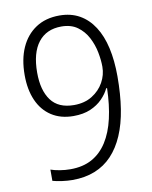

<svg xmlns="http://www.w3.org/2000/svg" viewBox="-83 -786 679 859"><g transform="rotate(-10 256.5 -356.5)"><path d="M455 -411Q455 -330 444.5 -263.5Q434 -197 412 -146Q390 -95 357 -60Q324 -25 279 -7Q234 11 177 11Q155 11 129.5 7.5Q104 4 87 -1V-52Q104 -46 128 -42Q152 -38 176 -38Q233 -38 274 -60.5Q315 -83 342.5 -126Q370 -169 384 -230Q398 -291 400 -367H396Q385 -343 363 -320.5Q341 -298 308.5 -284Q276 -270 231 -270Q173 -270 131.5 -297Q90 -324 68.5 -373Q47 -422 47 -488Q47 -560 70.5 -612.5Q94 -665 138.5 -694.5Q183 -724 246 -724Q298 -724 337 -702Q376 -680 402.5 -639Q429 -598 442 -540.5Q455 -483 455 -411ZM246 -674Q178 -674 141 -626.5Q104 -579 104 -489Q104 -409 137.5 -363.5Q171 -318 242 -318Q290 -318 324.5 -339.5Q359 -361 377.5 -394.5Q396 -428 396 -465Q396 -495 389 -531Q382 -567 365 -599.5Q348 -632 319 -653Q290 -674 246 -674Z"/></g></svg>

Font: Noto Sans Hebrew SemiCondensed Light
Style: Regular
Weight: 300
Width: 4
Designer: Monotype Design Team
Foundry: Monotype Imaging Inc.
Version: Version 2.003